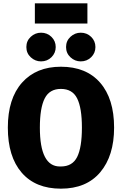

<svg xmlns="http://www.w3.org/2000/svg" viewBox="-20 -1113 730 1151"><path d="M345 18Q193 18 110 -78Q27 -174 27 -348Q27 -522 112 -617.5Q197 -713 345 -713Q497 -713 580.5 -617Q664 -521 664 -348Q664 -179 581 -80.5Q498 18 345 18ZM345 -115Q414 -115 442.5 -172Q471 -229 471 -348Q471 -466 442.5 -523Q414 -580 345 -580Q277 -580 248 -523Q219 -466 219 -348Q219 -115 339 -115ZM226 -745Q191 -745 164.5 -769.5Q138 -794 138 -831Q138 -868 164.5 -892.5Q191 -917 226 -917Q263 -917 288.5 -892Q314 -867 314 -831Q314 -795 288.5 -770Q263 -745 226 -745ZM464 -745Q429 -745 402.5 -769.5Q376 -794 376 -831Q376 -868 402.5 -892.5Q429 -917 464 -917Q501 -917 526.5 -892Q552 -867 552 -831Q552 -795 526.5 -770Q501 -745 464 -745ZM504 -972H189V-1093H504Z"/></svg>

Font: Trujillo ExtraBold
Style: Regular
Weight: 800
Designer: Fira Sans original fonts by bBox Type GmbH, Carrois Corporate GbR, & Edenspiekermann AG / Changes by Cristiano Sobral
Foundry: Fira Sans original fonts by bBox Type GmbH, Carrois Corporate GbR, & Edenspiekermann AG / Changes by Cristiano Sobral
Version: Version 4.301;July 28, 2020;FontCreator 13.0.0.2655 64-bit